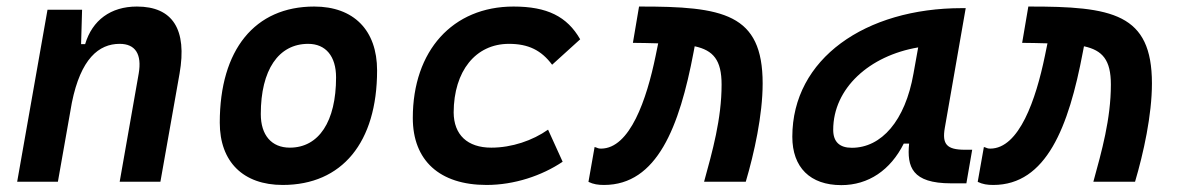

<svg xmlns="http://www.w3.org/2000/svg" viewBox="-20 -547 3556 578"><path d="M31.7 0H154.3L196.3 -237.8C223.1 -370.1 277.3 -415 340.3 -415C387.2 -415 407.7 -384.3 397.5 -325.2L340.3 0H462.9L520.5 -325.2C543.9 -458.5 500 -527.3 392.1 -527.3C313.5 -527.3 257.8 -486.3 236.3 -414.1H224.1L227.1 -517.6H123Z M831.1 9.8C1009.8 9.8 1115.2 -118.2 1115.2 -335C1115.2 -456.1 1044.9 -527.3 925.8 -527.3C747.1 -527.3 641.6 -397.5 641.6 -177.7C641.6 -60.1 711.9 9.8 831.1 9.8ZM852.5 -102.5C797.4 -102.5 765.1 -140.1 765.1 -203.6C765.1 -336.4 818.4 -415 907.7 -415C960.9 -415 991.7 -377.4 991.7 -314C991.7 -181.2 939.9 -102.5 852.5 -102.5Z M1459 -102.5C1387.2 -102.5 1346.2 -141.1 1345.7 -208.5C1346.2 -333 1411.6 -415 1512.2 -415C1570.3 -415 1609.4 -396 1642.1 -352.1L1726.6 -428.7C1687 -497.6 1627 -527.3 1525.9 -527.3C1342.8 -527.3 1222.7 -394.5 1222.7 -191.9C1222.7 -64 1303.2 9.8 1444.8 9.8C1528.3 9.8 1611.3 -18.1 1673.8 -60.1L1629.9 -156.7C1583.5 -124 1521 -102.5 1459 -102.5Z M2099.6 0H2225.1C2250.5 -85.9 2275.9 -200.7 2275.9 -295.9C2275.9 -506.3 2157.2 -527.8 1903.8 -527.3L1885.3 -418C1897.9 -418 1910.2 -417.5 1921.9 -417.5C1936 -417 1948.7 -417 1961.4 -416.5L1953.6 -378.4C1926.8 -248 1876.5 -99.6 1789.1 -99.6C1779.3 -99.6 1779.3 -102.1 1770 -104.5L1751.5 0.5C1766.6 7.8 1780.8 9.8 1798.3 9.8C1958 9.8 2025.4 -165 2067.9 -389.6L2071.3 -407.7C2127.4 -395.5 2152.3 -366.2 2152.3 -292.5C2152.3 -188.5 2124.5 -90.8 2099.6 0Z M2512.7 10.3C2594.2 10.3 2660.6 -34.7 2700.7 -114.7H2716.8C2710 -44.9 2725.1 4.9 2843.3 4.9H2889.2L2906.7 -96.2H2884.8C2829.6 -96.2 2815.9 -113.3 2824.2 -161.6L2887.2 -522.5H2876C2585 -522.5 2365.2 -370.1 2365.2 -135.3C2365.2 -43 2418.9 10.3 2512.7 10.3ZM2544.4 -102.1C2507.3 -102.1 2488.3 -120.1 2488.3 -156.2C2488.3 -281.2 2597.2 -379.4 2744.1 -404.3L2730 -325.7C2705.1 -183.1 2633.3 -102.1 2544.4 -102.1Z M3271.5 0H3397C3422.4 -85.9 3447.8 -200.7 3447.8 -295.9C3447.8 -506.3 3329.1 -527.8 3075.7 -527.3L3057.1 -418C3069.8 -418 3082 -417.5 3093.8 -417.5C3107.9 -417 3120.6 -417 3133.3 -416.5L3125.5 -378.4C3098.6 -248 3048.3 -99.6 2960.9 -99.6C2951.2 -99.6 2951.2 -102.1 2941.9 -104.5L2923.3 0.5C2938.5 7.8 2952.6 9.8 2970.2 9.8C3129.9 9.8 3197.3 -165 3239.7 -389.6L3243.2 -407.7C3299.3 -395.5 3324.2 -366.2 3324.2 -292.5C3324.2 -188.5 3296.4 -90.8 3271.5 0Z"/></svg>

Font: Cascadia Mono SemiBold
Style: Italic
Weight: 600
Italic angle: -10°
Monospace: yes
Designer: Aaron Bell
Foundry: Saja Typeworks
Version: Version 2404.023